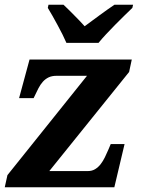

<svg xmlns="http://www.w3.org/2000/svg" viewBox="-20 -786 598 806"><path d="M349.1 -67.9Q366.2 -67.9 379.4 -75.9Q392.6 -84 402.6 -96.9Q412.6 -109.9 420.4 -126Q428.2 -142.1 435.1 -158.2L444.8 -181.2H502.9L460 0H0L11.2 -50.8L345.2 -467.8H217.8Q197.8 -467.8 184.1 -461.2Q170.4 -454.6 159.9 -442.9Q149.4 -431.2 140.9 -414.6Q132.3 -397.9 123 -377.9L121.1 -374H60.1L104 -536.1H533.2L522 -483.9L187 -67.9ZM535.6 -752.9Q521 -738.8 502.2 -720.5Q483.4 -702.1 464.1 -682.6Q444.8 -663.1 426.3 -643.3Q407.7 -623.5 393.6 -606H258.8Q252.4 -621.1 242.7 -640.6Q232.9 -660.2 221.9 -680.4Q210.9 -700.7 200.2 -719.7Q189.5 -738.8 180.7 -752.9L183.6 -766.1H246.6Q255.4 -757.8 266.8 -746.6Q278.3 -735.4 290.5 -722.9Q302.7 -710.4 314.7 -698.2Q326.7 -686 335.4 -675.8Q349.1 -686 365.7 -698.2Q382.3 -710.4 399.2 -722.9Q416 -735.4 432.1 -746.6Q448.2 -757.8 460.4 -766.1H538.6Z"/></svg>

Font: Droid Serif
Style: Bold Italic
Weight: 700
Italic angle: -12°
Designer: Monotype Design team
Foundry: Monotype Imaging Inc.
Version: Version 1.03